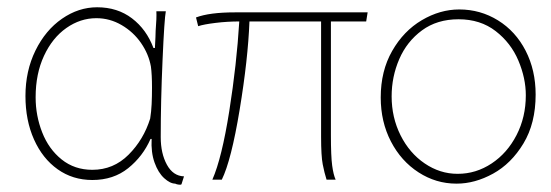

<svg xmlns="http://www.w3.org/2000/svg" viewBox="-20 -503 1514 528"><path d="M436 -472Q432 -452 427 -337.5Q422 -223 422 -126Q422 -81 439 -50Q456 -19 486 -18L479 4L476 5Q472 5 467.5 4Q463 3 462 2Q448 2 431.5 -13Q415 -28 405 -56Q395 -84 397 -121H394Q373 -73 332.5 -40.5Q292 -8 234 -8Q180 -8 138.5 -37.5Q97 -67 73.5 -119.5Q50 -172 50 -239Q50 -308 77.5 -364Q105 -420 150.5 -451.5Q196 -483 247 -483Q303 -483 343 -452.5Q383 -422 402 -371H406Q408 -407 408 -418Q411 -454 410 -472ZM78 -235Q78 -185 96 -139Q114 -93 149.5 -64.5Q185 -36 234 -36Q292 -36 333.5 -77.5Q375 -119 393 -177Q396 -196 397 -216.5Q398 -237 398 -262Q398 -298 395 -320Q389 -354 368 -384.5Q347 -415 314.5 -434Q282 -453 245 -453Q201 -453 162.5 -426Q124 -399 101 -349.5Q78 -300 78 -236Z M890 -131Q890 -73 893.5 -47.5Q897 -22 903 -9H878Q872 -28 867.5 -51Q863 -74 863 -127V-444H666Q662 -340 639 -201Q616 -62 590 -9H564Q590 -68 610.5 -197.5Q631 -327 638 -444Q605 -444 572.5 -440Q540 -436 525 -431L519 -455Q556 -469 626 -469H991L987 -444H890Z M1235 2Q1179 2 1131 -29Q1083 -60 1055 -114Q1027 -168 1027 -235Q1027 -308 1058.5 -363Q1090 -418 1140 -447.5Q1190 -477 1243 -477Q1301 -477 1349.5 -447Q1398 -417 1425.5 -363.5Q1453 -310 1453 -243Q1453 -164 1419.5 -108.5Q1386 -53 1336 -25.5Q1286 2 1236 2ZM1239 -25Q1289 -25 1332 -53.5Q1375 -82 1400.5 -131.5Q1426 -181 1426 -241Q1426 -288 1405.5 -336.5Q1385 -385 1343 -417.5Q1301 -450 1241 -450Q1182 -450 1140.5 -419.5Q1099 -389 1078 -340.5Q1057 -292 1057 -238Q1057 -180 1081.5 -131Q1106 -82 1148 -53.5Q1190 -25 1238 -25Z"/></svg>

Font: LINE Seed Sans KR Thin
Style: Regular
Weight: 250
Designer: LINE BX Design & Sandoll Inc & Dalton Maag Ltd
Foundry: Sandoll Inc.
Version: Version 1.000